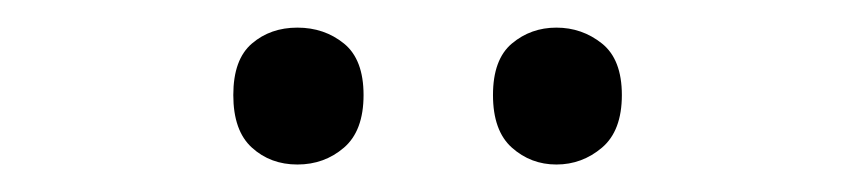

<svg xmlns="http://www.w3.org/2000/svg" viewBox="-20 -750 620 139"><path d="M350.6 -643.1Q336.9 -655.3 336.9 -681.2Q336.9 -707 350.6 -718.5Q364.3 -730 382.8 -730Q401.4 -730 415.8 -718.5Q430.2 -707 430.2 -681.2Q430.2 -655.3 415.8 -643.1Q401.4 -630.9 382.8 -630.9Q364.3 -630.9 350.6 -643.1ZM162.4 -643.1Q148.9 -655.3 148.9 -681.2Q148.9 -707 162.4 -718.5Q175.8 -730 195.3 -730Q214.8 -730 229 -718.5Q243.2 -707 243.2 -681.2Q243.2 -655.3 229 -643.1Q214.8 -630.9 195.3 -630.9Q175.8 -630.9 162.4 -643.1Z"/></svg>

Font: NotoSans
Style: Regular
Weight: 400
Designer: Monotype Design team
Foundry: Monotype Imaging Inc.
Version: Version 1.04